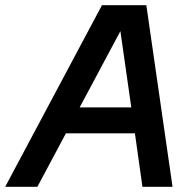

<svg xmlns="http://www.w3.org/2000/svg" viewBox="-52 -720 751 740"><path d="M512 -700 613 0H497L468 -206H202L92 0H-32L341 -700ZM412 -600 255 -306H454Z"/></svg>

Font: MedMera Sans Semibold
Style: Italic
Weight: 600
Italic angle: -11°
Designer: Kasper Nordkvist
Foundry: UNCUT.wtf
Version: Version 1.300